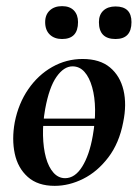

<svg xmlns="http://www.w3.org/2000/svg" viewBox="-20 -591 448 625"><path d="M74 -181V-205H343V-181ZM158 14Q103 14 70.5 -15Q38 -44 28 -91Q18 -138 28 -193Q40 -254 72 -300.5Q104 -347 150 -373Q196 -399 249 -399Q305 -399 338 -371.5Q371 -344 382 -297.5Q393 -251 381 -193Q368 -125 332.5 -78.5Q297 -32 251 -9Q205 14 158 14ZM192 -11Q224 -11 247.5 -48.5Q271 -86 282 -149Q290 -194 289.5 -234.5Q289 -275 280 -307Q271 -339 255 -357Q239 -375 216 -375Q188 -375 164 -341Q140 -307 127 -236Q119 -191 120 -150Q121 -109 129.5 -78Q138 -47 154 -29Q170 -11 192 -11ZM182 -464Q157 -464 142 -478.5Q127 -493 127 -519Q127 -543 142 -557Q157 -571 182 -571Q207 -571 220.5 -557Q234 -543 234 -519Q234 -464 182 -464ZM356 -464Q302 -464 302 -519Q302 -543 316.5 -556.5Q331 -570 356 -570Q408 -570 408 -519Q408 -464 356 -464Z"/></svg>

Font: Cormorant Infant Light
Style: Italic
Weight: 300
Italic angle: -10°
Designer: Christian Thalmann (Catharsis Fonts)
Foundry: Catharsis Fonts
Version: Version 4.001